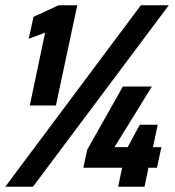

<svg xmlns="http://www.w3.org/2000/svg" viewBox="-39 -708 664 728"><path d="M74 -308 132 -584 70 -561 88 -644 183 -688H254L173 -308ZM-19 0 495 -688H601L86 0ZM409 0 424 -72H277L292 -141L427 -380H537L395 -150H445L491 -235H559L541 -150H573L556 -72H524L509 0Z"/></svg>

Font: Saira SemiCondensed ExtraBold
Style: Italic
Weight: 800
Width: 4
Italic angle: -12°
Designer: Hector Gatti with collaboration of the Omnibus-Type team
Foundry: Omnibus-Type
Version: Version 1.101